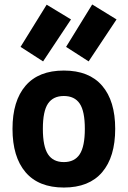

<svg xmlns="http://www.w3.org/2000/svg" viewBox="-20 -828 572 860"><path d="M36 -251Q36 -376 94.5 -444Q153 -512 266 -512Q379 -512 437.5 -444Q496 -376 496 -251Q496 -125 437.5 -56.5Q379 12 266 12Q153 12 94.5 -56.5Q36 -125 36 -251ZM360 -251Q360 -330 337 -364Q314 -398 266 -398Q218 -398 195 -364Q172 -330 172 -251Q172 -172 195 -137Q218 -102 266 -102Q314 -102 337 -137Q360 -172 360 -251ZM276 -618 393 -808 502 -741 377 -553ZM72 -618 189 -807 298 -741 173 -553Z"/></svg>

Font: Cairo
Style: Bold
Weight: 700
Designer: Mohamed Gaber
Foundry: Kief Type Foundry
Version: Version 2.100